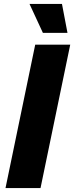

<svg xmlns="http://www.w3.org/2000/svg" viewBox="-20 -956 377 976"><path d="M159 -729H337L186 0H8ZM130 -936H295L323 -789H198Z"/></svg>

Font: Mona Sans ExtraBold
Style: Italic
Weight: 800
Italic angle: -11.7°
Designer: Deni Anggara
Foundry: GitHub
Version: Version 2.000